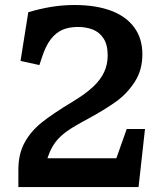

<svg xmlns="http://www.w3.org/2000/svg" viewBox="-20 -762 660 782"><path d="M278.1 -349.3Q328.6 -379.8 359 -408.3Q389.5 -436.9 404 -468.1Q418.6 -499.2 418.6 -536.2Q418.6 -579.8 401.7 -605.5Q384.8 -631.3 357.6 -641.8Q330.3 -652.2 297.1 -652.2Q261.1 -652.2 234.2 -640.5Q207.3 -628.7 187 -602.3Q166.7 -575.9 152.4 -533L140.4 -497L63.6 -513.9L95.2 -712.2Q142.4 -726.3 188.9 -734Q235.4 -741.6 283.5 -741.6Q370 -741.6 431.9 -718.5Q493.8 -695.4 526.8 -650.3Q559.9 -605.2 559.9 -540.9Q559.9 -476.5 528.8 -428.5Q497.6 -380.6 453.7 -348.9Q409.8 -317.2 341.2 -279.7Q327.6 -272.2 315.5 -265.7Q303.5 -259.1 291.1 -251.8Q251.3 -229 227.3 -206.8Q203.2 -184.5 188.2 -154.5Q173.2 -124.6 163.2 -79.4L131.4 -117.4H478.3L441.8 -83.3L496.2 -236.7H570.6L544.3 0H54.8V-70.8Q54.8 -134.3 79.8 -180.5Q104.9 -226.8 149.6 -262.8Q194.3 -298.8 278.1 -349.3Z"/></svg>

Font: Monaspace Xenon Var ExtraLight
Style: Regular
Weight: 200
Designer: Riley Cran and the Lettermatic Team
Version: Version 1.200 (Monaspace Xenon Var)